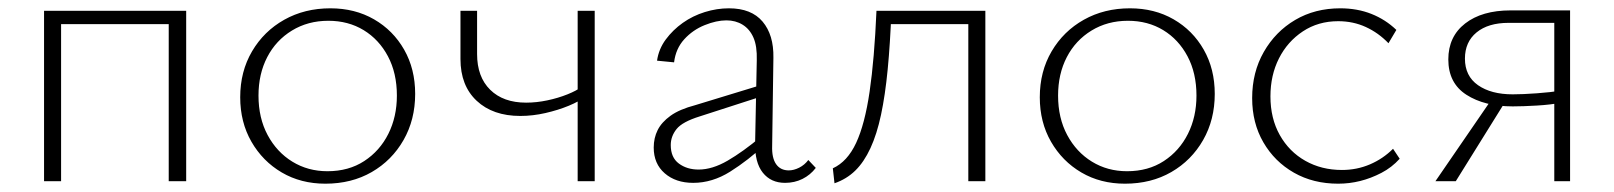

<svg xmlns="http://www.w3.org/2000/svg" viewBox="-20 -436 3883 462"><path d="M386 0V-410H428V0ZM86 0V-410H127V0ZM105 -378V-410H407V-378Z M763 6Q704 6 658 -21Q612 -48 585 -95Q558 -142 558 -202Q558 -264 586.5 -312.5Q615 -361 664 -388.5Q713 -416 775 -416Q834 -416 880 -389.5Q926 -363 952.5 -316.5Q979 -270 979 -210Q979 -148 951 -99Q923 -50 874.5 -22Q826 6 763 6ZM768 -24Q819 -24 856.5 -48.5Q894 -73 914.5 -114Q935 -155 935 -206Q935 -260 913.5 -300.5Q892 -341 855 -363.5Q818 -386 770 -386Q721 -386 682.5 -362.5Q644 -339 623 -298.5Q602 -258 602 -206Q602 -152 624 -111Q646 -70 683.5 -47Q721 -24 768 -24Z M1232 -157Q1166 -157 1127 -193.5Q1088 -230 1088 -294V-410H1128V-306Q1128 -251 1159.5 -220Q1191 -189 1246 -189Q1271 -189 1297 -194.5Q1323 -200 1345.5 -209Q1368 -218 1379 -227L1389 -204Q1374 -192 1348.5 -181.5Q1323 -171 1292.5 -164Q1262 -157 1232 -157ZM1370 0V-410H1411V0Z M1869 4Q1835 4 1815.5 -20.5Q1796 -45 1797 -92L1801 -291Q1802 -325 1793 -345.5Q1784 -366 1767 -376.5Q1750 -387 1728 -387Q1704 -387 1675.5 -375.5Q1647 -364 1626.5 -341.5Q1606 -319 1602 -286L1561 -290Q1565 -318 1582 -341Q1599 -364 1623 -381Q1647 -398 1676 -407Q1705 -416 1734 -416Q1788 -416 1815 -384Q1842 -352 1841 -297L1838 -85Q1837 -56 1847.5 -41Q1858 -26 1878 -26Q1890 -26 1903 -32.5Q1916 -39 1925 -51L1943 -32Q1930 -15 1911 -5.5Q1892 4 1869 4ZM1648 4Q1606 4 1579.5 -19Q1553 -42 1553 -81Q1553 -104 1562.5 -123Q1572 -142 1593.5 -157.5Q1615 -173 1653 -183L1820 -234L1825 -208L1664 -156Q1622 -143 1608 -125.5Q1594 -108 1594 -87Q1594 -57 1613.5 -42.5Q1633 -28 1661 -28Q1694 -28 1731 -49.5Q1768 -71 1811 -107L1822 -89Q1780 -50 1737 -23Q1694 4 1648 4Z M1988 5 1984 -31Q2019 -47 2040 -92Q2061 -137 2072.5 -215.5Q2084 -294 2089 -410H2125Q2122 -331 2116 -269Q2110 -207 2100 -160Q2090 -113 2074.5 -79.5Q2059 -46 2038 -25.5Q2017 -5 1988 5ZM2310 0V-410H2351V0ZM2110 -378V-410H2328V-378Z M2687 6Q2628 6 2582 -21Q2536 -48 2509 -95Q2482 -142 2482 -202Q2482 -264 2510.5 -312.5Q2539 -361 2588 -388.5Q2637 -416 2699 -416Q2758 -416 2804 -389.5Q2850 -363 2876.5 -316.5Q2903 -270 2903 -210Q2903 -148 2875 -99Q2847 -50 2798.5 -22Q2750 6 2687 6ZM2692 -24Q2743 -24 2780.5 -48.5Q2818 -73 2838.5 -114Q2859 -155 2859 -206Q2859 -260 2837.5 -300.5Q2816 -341 2779 -363.5Q2742 -386 2694 -386Q2645 -386 2606.5 -362.5Q2568 -339 2547 -298.5Q2526 -258 2526 -206Q2526 -152 2548 -111Q2570 -70 2607.5 -47Q2645 -24 2692 -24Z M3200 6Q3140 6 3093.5 -20.5Q3047 -47 3020 -93.5Q2993 -140 2993 -200Q2993 -262 3021 -311Q3049 -360 3096.5 -388Q3144 -416 3205 -416Q3246 -416 3280 -402.5Q3314 -389 3340 -364L3321 -332Q3297 -357 3266.5 -371Q3236 -385 3200 -385Q3152 -385 3115 -360.5Q3078 -336 3057.5 -295.5Q3037 -255 3037 -204Q3037 -151 3059.5 -111Q3082 -71 3121 -49Q3160 -27 3209 -27Q3245 -27 3276.5 -40.5Q3308 -54 3332 -78L3348 -54Q3329 -33 3304 -20Q3279 -7 3253 -0.5Q3227 6 3200 6Z M3720 0V-381H3610Q3561 -381 3533 -358Q3505 -335 3505 -295Q3505 -253 3536.5 -231Q3568 -209 3620 -209Q3644 -209 3678 -211.5Q3712 -214 3737 -218V-189Q3712 -184 3678 -182Q3644 -180 3620 -180Q3552 -180 3508.5 -208Q3465 -236 3465 -293Q3465 -348 3505.5 -379.5Q3546 -411 3615 -411H3758V0ZM3434 0 3572 -201 3600 -188 3483 0Z"/></svg>

Font: Ysabeau Office ExtraLight
Style: Regular
Weight: 250
Designer: Christian Thalmann (Catharsis Fonts)
Version: Version 2.001;gftools[0.9.30]; featfreeze: tnum,lnum,ss02